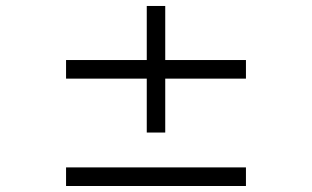

<svg xmlns="http://www.w3.org/2000/svg" viewBox="-20 -620 1040 640"><path d="M200.2 0V-62H799.8V0ZM530.8 -357.9V-178.2H469.2V-357.9H200.2V-419.9H469.2V-600.1H530.8V-419.9H799.8V-357.9Z"/></svg>

Font: Charis SIL Viet
Style: Italic
Weight: 400
Italic angle: -11°
Foundry: SIL International
Version: Version 5.000